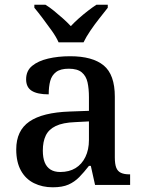

<svg xmlns="http://www.w3.org/2000/svg" viewBox="-20 -786 613 816"><path d="M204 10Q160 10 124.5 -7.5Q89 -25 69 -61Q49 -97 49 -151Q49 -231 105 -269.5Q161 -308 276 -312L358 -315V-373Q358 -409 352 -436Q346 -463 327.5 -478.5Q309 -494 272 -494Q237 -494 218.5 -480Q200 -466 193.5 -442Q187 -418 187 -385Q139 -385 115 -400Q91 -415 91 -449Q91 -485 116.5 -506Q142 -527 184.5 -537Q227 -547 278 -547Q373 -547 420.5 -508Q468 -469 468 -375V-117Q468 -89 474 -73.5Q480 -58 494 -51.5Q508 -45 530 -45H533V0H384L366 -81H358Q337 -54 317 -33.5Q297 -13 271 -1.5Q245 10 204 10ZM236 -55Q274 -55 301 -71.5Q328 -88 343 -119Q358 -150 358 -191V-270L300 -267Q247 -265 217 -250.5Q187 -236 174.5 -210Q162 -184 162 -146Q162 -116 170 -96Q178 -76 194.5 -65.5Q211 -55 236 -55ZM229 -606Q219 -629 200 -655.5Q181 -682 161.5 -708Q142 -734 126 -753V-766H173Q191 -755 210 -739.5Q229 -724 247.5 -707.5Q266 -691 281 -675Q296 -691 314.5 -707.5Q333 -724 353 -739.5Q373 -755 390 -766H438V-753Q423 -734 402.5 -708Q382 -682 364 -655.5Q346 -629 335 -606Z"/></svg>

Font: Noto Serif Khmer Medium
Style: Regular
Weight: 500
Version: Version 2.003